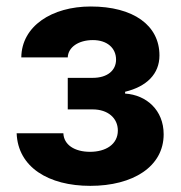

<svg xmlns="http://www.w3.org/2000/svg" viewBox="-20 -573 567 603"><path d="M179 -154.5H32.3C36.2 -47.9 132.5 10.7 263.5 10.7C397.7 10.7 494 -49.7 494 -151.3C494 -227.3 439.6 -274.9 372.9 -279.1V-284.8C440.7 -301.1 480.8 -340.9 480.8 -398.8C480.8 -494 398.4 -552.6 264.9 -552.6C142.8 -552.6 47.9 -490.8 46.9 -392.8H192.8C193.9 -424.7 226.6 -447.1 271.7 -447.1C316.4 -447.1 344.5 -422.2 344.5 -385.7C344.5 -352.6 318.2 -328.5 271.3 -328.5H192.8V-229.4H271.3C318.5 -229.4 350.1 -202.4 350.1 -163C350.1 -119.7 312.1 -96.2 262.8 -96.2C214.1 -96.2 180.4 -118.3 179 -154.5Z"/></svg>

Font: Magic Ui Pro
Style: Bold
Weight: 700
Designer: Stefan Endress, Andreas Faust
Version: Version 1.000;FEAKit 1.0